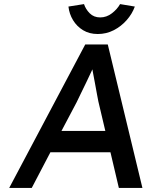

<svg xmlns="http://www.w3.org/2000/svg" viewBox="-20 -917 740 937"><path d="M25 0 396 -700H506L675 0H560L519 -174H226L135 0ZM280 -278H494L460 -422Q458 -429 453.5 -456Q449 -483 442.5 -516Q436 -549 431 -577Q431 -578 431 -579Q429 -574 427 -570Q415 -544 401 -515Q387 -486 374.5 -460.5Q362 -435 354 -418ZM457 -751Q416 -751 385.5 -769.5Q355 -788 336.5 -818.5Q318 -849 314 -885L390 -897Q398 -872 418 -852Q438 -832 469 -832Q500 -832 526 -852Q552 -872 566 -897L638 -885Q625 -849 598 -818.5Q571 -788 535 -769.5Q499 -751 457 -751Z"/></svg>

Font: Lexend
Style: Italic
Weight: 400
Italic angle: -8.13011°
Designer: Bonnie Shaver-Troup, Thomas Jockin
Foundry: Lexend
Version: Version 1.007